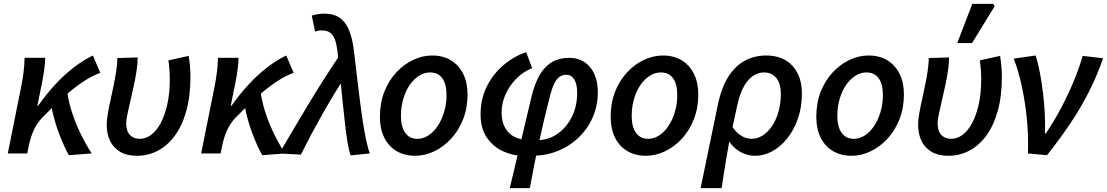

<svg xmlns="http://www.w3.org/2000/svg" viewBox="-20 -788 5685 986"><path d="M20 0 90 -349Q96 -379 101 -417.5Q106 -456 106 -491H212Q212 -470 208 -437.5Q204 -405 198 -374L172 -245H176Q218 -305 264.5 -355Q311 -405 360 -442.5Q409 -480 457 -503L495 -414Q453 -399 407 -368.5Q361 -338 308.5 -291.5Q256 -245 195 -182Q170 -155 153.5 -120Q137 -85 126 -31L120 0ZM334 9Q323 -9 310.5 -36.5Q298 -64 285 -97.5Q272 -131 261 -169.5Q250 -208 243 -248L326 -312Q333 -265 347 -219.5Q361 -174 379 -133.5Q397 -93 416 -58.5Q435 -24 451 0Z M684 12Q632 12 597.5 -8Q563 -28 545.5 -64Q528 -100 528 -147Q528 -170 533 -200.5Q538 -231 546 -267Q554 -303 562 -341.5Q570 -380 576 -417.5Q582 -455 583 -490L687 -493Q687 -461 681 -422.5Q675 -384 666 -343Q657 -302 648.5 -265Q640 -228 634 -199.5Q628 -171 628 -157Q628 -114 647.5 -94.5Q667 -75 697 -75Q728 -75 755.5 -95Q783 -115 804.5 -154.5Q826 -194 839 -251.5Q852 -309 852 -384Q852 -405 850 -431Q848 -457 845 -478L949 -501Q954 -469 956 -443Q958 -417 958 -395Q958 -293 936.5 -217Q915 -141 877 -90Q839 -39 789.5 -13.5Q740 12 684 12Z M1013 0 1083 -349Q1089 -379 1094 -417.5Q1099 -456 1099 -491H1205Q1205 -470 1201 -437.5Q1197 -405 1191 -374L1165 -245H1169Q1211 -305 1257.5 -355Q1304 -405 1353 -442.5Q1402 -480 1450 -503L1488 -414Q1446 -399 1400 -368.5Q1354 -338 1301.5 -291.5Q1249 -245 1188 -182Q1163 -155 1146.5 -120Q1130 -85 1119 -31L1113 0ZM1327 9Q1316 -9 1303.5 -36.5Q1291 -64 1278 -97.5Q1265 -131 1254 -169.5Q1243 -208 1236 -248L1319 -312Q1326 -265 1340 -219.5Q1354 -174 1372 -133.5Q1390 -93 1409 -58.5Q1428 -24 1444 0Z M1781 10Q1773 -9 1766 -49.5Q1759 -90 1752.5 -146Q1746 -202 1739.5 -266Q1733 -330 1726.5 -396.5Q1720 -463 1713 -525Q1709 -558 1701 -582Q1693 -606 1677 -619Q1661 -632 1632 -632Q1622 -632 1615.5 -630.5Q1609 -629 1598 -626L1581 -708Q1597 -713 1614.5 -715.5Q1632 -718 1645 -718Q1695 -718 1726 -695.5Q1757 -673 1774 -629.5Q1791 -586 1798 -524Q1805 -464 1812.5 -400Q1820 -336 1828 -273.5Q1836 -211 1844.5 -156.5Q1853 -102 1862 -61.5Q1871 -21 1879 0ZM1414 0Q1489 -128 1563.5 -252Q1638 -376 1720 -498L1752 -394Q1690 -298 1634 -199Q1578 -100 1525 6Z M2112 12Q2057 12 2016 -12.5Q1975 -37 1953 -82Q1931 -127 1931 -188Q1931 -259 1953.5 -316.5Q1976 -374 2015 -416Q2054 -458 2102 -480.5Q2150 -503 2199 -503Q2255 -503 2295.5 -478.5Q2336 -454 2358.5 -409Q2381 -364 2381 -303Q2381 -233 2358 -175Q2335 -117 2296.5 -75.5Q2258 -34 2210 -11Q2162 12 2112 12ZM2124 -75Q2153 -75 2180 -92.5Q2207 -110 2227.5 -140.5Q2248 -171 2260.5 -212Q2273 -253 2273 -300Q2273 -356 2251.5 -386Q2230 -416 2188 -416Q2159 -416 2132 -399Q2105 -382 2084 -351.5Q2063 -321 2051 -280Q2039 -239 2039 -192Q2039 -137 2061 -106Q2083 -75 2124 -75Z M2598 178 2709 -289Q2726 -360 2752 -404Q2778 -448 2815.5 -469.5Q2853 -491 2903 -491Q2969 -491 3009.5 -444Q3050 -397 3050 -313Q3050 -246 3024.5 -187Q2999 -128 2953.5 -83.5Q2908 -39 2847.5 -14Q2787 11 2717 12L2739 -68Q2798 -69 2844 -101.5Q2890 -134 2917 -188.5Q2944 -243 2944 -310Q2944 -357 2929 -380.5Q2914 -404 2888 -404Q2870 -404 2855 -394.5Q2840 -385 2827.5 -361Q2815 -337 2803 -290Q2788 -232 2773.5 -170Q2759 -108 2745.5 -46.5Q2732 15 2721 72.5Q2710 130 2701 178ZM2663 12Q2611 11 2561.5 -12Q2512 -35 2480 -81.5Q2448 -128 2448 -200Q2448 -280 2480 -344Q2512 -408 2565.5 -453.5Q2619 -499 2682 -520L2713 -438Q2670 -422 2634 -386.5Q2598 -351 2577 -305.5Q2556 -260 2556 -210Q2556 -163 2574 -131.5Q2592 -100 2622.5 -85Q2653 -70 2692 -68Z M3297 12Q3242 12 3201 -12.5Q3160 -37 3138 -82Q3116 -127 3116 -188Q3116 -259 3138.5 -316.5Q3161 -374 3200 -416Q3239 -458 3287 -480.5Q3335 -503 3384 -503Q3440 -503 3480.5 -478.5Q3521 -454 3543.5 -409Q3566 -364 3566 -303Q3566 -233 3543 -175Q3520 -117 3481.5 -75.5Q3443 -34 3395 -11Q3347 12 3297 12ZM3309 -75Q3338 -75 3365 -92.5Q3392 -110 3412.5 -140.5Q3433 -171 3445.5 -212Q3458 -253 3458 -300Q3458 -356 3436.5 -386Q3415 -416 3373 -416Q3344 -416 3317 -399Q3290 -382 3269 -351.5Q3248 -321 3236 -280Q3224 -239 3224 -192Q3224 -137 3246 -106Q3268 -75 3309 -75Z M3578 178 3666 -248Q3685 -340 3721.5 -396Q3758 -452 3807.5 -477.5Q3857 -503 3914 -503Q4001 -503 4049.5 -450Q4098 -397 4098 -308Q4098 -236 4077 -177Q4056 -118 4021.5 -75.5Q3987 -33 3944.5 -10.5Q3902 12 3858 12Q3821 12 3786.5 -5.5Q3752 -23 3725 -60Q3717 -17 3710.5 21.5Q3704 60 3698 98Q3692 136 3686 178ZM3839 -75Q3869 -75 3895.5 -91.5Q3922 -108 3943.5 -139Q3965 -170 3977.5 -213Q3990 -256 3990 -308Q3990 -358 3967 -387Q3944 -416 3903 -416Q3874 -416 3848 -399Q3822 -382 3801 -345.5Q3780 -309 3767 -251L3742 -136Q3758 -112 3775 -99Q3792 -86 3808.5 -80.5Q3825 -75 3839 -75Z M4353 12Q4298 12 4257 -12.5Q4216 -37 4194 -82Q4172 -127 4172 -188Q4172 -259 4194.5 -316.5Q4217 -374 4256 -416Q4295 -458 4343 -480.5Q4391 -503 4440 -503Q4496 -503 4536.5 -478.5Q4577 -454 4599.5 -409Q4622 -364 4622 -303Q4622 -233 4599 -175Q4576 -117 4537.5 -75.5Q4499 -34 4451 -11Q4403 12 4353 12ZM4365 -75Q4394 -75 4421 -92.5Q4448 -110 4468.5 -140.5Q4489 -171 4501.5 -212Q4514 -253 4514 -300Q4514 -356 4492.5 -386Q4471 -416 4429 -416Q4400 -416 4373 -399Q4346 -382 4325 -351.5Q4304 -321 4292 -280Q4280 -239 4280 -192Q4280 -137 4302 -106Q4324 -75 4365 -75Z M4851 12Q4799 12 4764.5 -8Q4730 -28 4712.5 -64Q4695 -100 4695 -147Q4695 -170 4700 -200.5Q4705 -231 4713 -267Q4721 -303 4729 -341.5Q4737 -380 4743 -417.5Q4749 -455 4750 -490L4854 -493Q4854 -461 4848 -422.5Q4842 -384 4833 -343Q4824 -302 4815.5 -265Q4807 -228 4801 -199.5Q4795 -171 4795 -157Q4795 -114 4814.5 -94.5Q4834 -75 4864 -75Q4895 -75 4922.5 -95Q4950 -115 4971.5 -154.5Q4993 -194 5006 -251.5Q5019 -309 5019 -384Q5019 -405 5017 -431Q5015 -457 5012 -478L5116 -501Q5121 -469 5123 -443Q5125 -417 5125 -395Q5125 -293 5103.5 -217Q5082 -141 5044 -90Q5006 -39 4956.5 -13.5Q4907 12 4851 12ZM4896 -567 4973 -768H5081L5088 -756L4972 -567Z M5259 0Q5262 -92 5253 -180.5Q5244 -269 5227 -347Q5210 -425 5186 -487L5298 -503Q5311 -464 5320.5 -413.5Q5330 -363 5336.5 -308.5Q5343 -254 5345.5 -201Q5348 -148 5346 -102H5350Q5391 -162 5427 -229.5Q5463 -297 5492 -366Q5521 -435 5540 -501L5645 -489Q5614 -400 5573 -318.5Q5532 -237 5478.5 -157Q5425 -77 5357 9Z"/></svg>

Font: Source Sans 3 SemiBold
Style: Italic
Weight: 600
Italic angle: -11°
Designer: Paul D. Hunt
Foundry: Adobe
Version: Version 3.046;hotconv 1.0.118;makeotfexe 2.5.65603